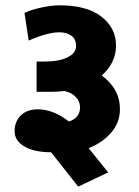

<svg xmlns="http://www.w3.org/2000/svg" viewBox="-20 -652 515 712"><path d="M120.6 -246.6Q176.8 -246.6 235.4 -201.7Q252.9 -206.1 264.9 -219.5Q276.9 -232.9 276.9 -254.2Q276.9 -275.4 261.2 -292.2Q245.6 -309.1 218.3 -314.5Q194.8 -311.5 168.5 -311.5H115.7V-423.8H146Q199.2 -423.8 230.7 -439.5Q262.2 -455.1 262.2 -481Q262.2 -506.8 244.9 -519.5Q227.5 -532.2 200.2 -532.2Q156.2 -532.2 86.4 -501.5L70.8 -604Q95.7 -616.2 134.5 -624.3Q173.3 -632.3 200.2 -632.3Q302.7 -632.3 356.4 -590.1Q410.2 -547.9 410.2 -483.4Q410.2 -418.9 357.4 -372.1Q424.8 -322.3 424.8 -247.1Q424.8 -197.8 392.3 -160.2Q359.9 -122.6 308.6 -102.5L381.3 -12.7L270 40L169.4 -87.4Q107.4 -87.4 70.8 -108.6Q34.2 -129.9 34.2 -165.5Q34.2 -201.2 57.1 -223.9Q80.1 -246.6 120.6 -246.6Z"/></svg>

Font: Yantramanav Black
Style: Regular
Weight: 900
Version: Version 1.001;PS 1.0;hotconv 1.0.72;makeotf.lib2.5.5900; ttf